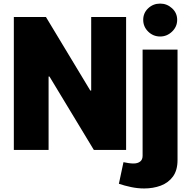

<svg xmlns="http://www.w3.org/2000/svg" viewBox="-20 -830 1063 1063"><path d="M772.9 -720.2Q772.9 -758.3 800.5 -784.2Q828.1 -810.1 866.7 -810.1Q904.3 -810.1 932.6 -784.2Q960.9 -758.3 960.9 -720.2Q960.9 -682.1 932.6 -655Q904.3 -627.9 866.7 -627.9Q828.1 -627.9 800.5 -655Q772.9 -682.1 772.9 -720.2ZM638.2 187.5 663.6 67.9Q676.3 70.8 691.7 73Q707 75.2 719.2 75.2Q741.7 75.2 755.6 64.7Q769.5 54.2 769.5 32.7V-555.2H962.9V55.7Q962.9 112.8 937.5 147.5Q912.1 182.1 870.1 197.8Q828.1 213.4 778.3 213.4Q742.2 213.4 706.1 205.8Q669.9 198.2 638.2 187.5ZM484.9 -735.8H678.2V0H499.5L253.9 -406.2H249V0H56.6V-735.8H234.4L480 -328.6H484.9Z"/></svg>

Font: Estedad-FD Black
Style: Regular
Weight: 900
Designer: Amin Abedi
Version: Version 7.3